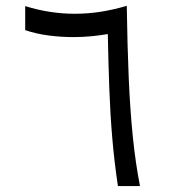

<svg xmlns="http://www.w3.org/2000/svg" viewBox="-20 -627 577 647"><path d="M377.4 0Q365.2 -81.1 358.4 -160.9Q351.6 -240.7 348.4 -326.7Q345.2 -412.6 343.3 -512.2Q317.4 -507.8 288.1 -504.9Q258.8 -502 226.6 -502Q186.5 -502 144.8 -507.3Q103 -512.7 64.9 -525.4V-606.4Q107.4 -593.3 149.2 -586.9Q190.9 -580.6 231.4 -580.6Q276.9 -580.6 320.8 -587.6Q364.7 -594.7 407.2 -607.4Q409.2 -472.2 413.8 -364Q418.5 -255.9 427.5 -167Q436.5 -78.1 451.7 0Z"/></svg>

Font: Vazir Light WOL-UI
Style: Light-WOL-UI
Weight: 300
Designer: Saber Rastikerdar
Foundry: Saber Rastikerdar
Version: Version 30.1.0